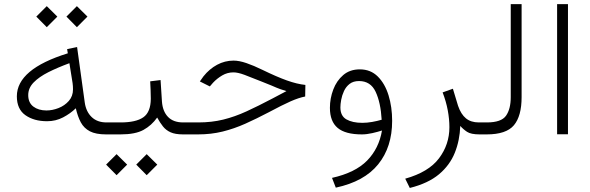

<svg xmlns="http://www.w3.org/2000/svg" viewBox="-20 -658 2888 940"><path d="M305.2 -576.7 356.4 -627.9 408.2 -576.7 356.4 -524.9ZM157.7 -576.7 209 -627.9 260.7 -576.7 209 -524.9ZM62.5 -186.5Q62.5 -319.8 312 -397L308.6 -417.5L357.4 -427.7L395 -155.8Q401.4 -111.3 428.7 -85Q456.1 -58.6 501.5 -58.6H516.6V0H499.5Q449.2 0 420.2 -15.1Q391.1 -30.3 375.7 -58.8Q360.4 -87.4 351.1 -127.9Q324.7 -102.1 288.8 -83.3Q252.9 -64.5 210.4 -64.5Q146.5 -64.5 104.5 -94Q62.5 -123.5 62.5 -186.5ZM319.8 -348.6Q262.7 -327.6 217 -304.7Q171.4 -281.7 144.8 -254.4Q118.2 -227.1 118.2 -192.4Q118.2 -155.3 143.3 -136.2Q168.5 -117.2 207.5 -117.2Q236.3 -117.2 266.4 -128.9Q296.4 -140.6 316.9 -163.8Q337.4 -187 337.4 -220.7Q337.4 -236.8 335.4 -251Z M891.1 0H876.5Q837.9 0 815.2 -10.3Q792.5 -20.5 777.8 -39.1Q763.2 -57.6 749.5 -82.5Q722.2 -43.9 682.4 -22Q642.6 0 569.8 0H497.1V-58.6H570.8Q645.5 -58.6 681.6 -83.7Q717.8 -108.9 718.3 -174.3Q718.3 -195.3 717.3 -217.5Q716.3 -239.7 715.3 -259.8L766.1 -266.1L772.9 -160.6Q776.4 -112.8 802.5 -85.7Q828.6 -58.6 876.5 -58.6H891.1ZM647 147.9 698.2 96.7 750 147.9 698.2 199.7ZM499.5 147.9 550.8 96.7 602.5 147.9 550.8 199.7Z M871.6 0V-58.6H951.2Q1016.6 -58.6 1073 -72.5Q1129.4 -86.4 1187 -112.8Q1244.6 -139.2 1313 -175.3L1382.3 -211.9Q1361.8 -218.3 1352.1 -221.7Q1342.3 -225.1 1333.7 -228.8Q1325.2 -232.4 1309.1 -239.3Q1293 -246.1 1259.3 -259.3Q1210 -279.3 1177.2 -291.5Q1144.5 -303.7 1123 -303.7Q1093.3 -303.7 1067.9 -288.8Q1042.5 -273.9 1022.9 -252.9L1007.3 -234.9L958.5 -259.3L976.1 -284.2Q1004.9 -320.3 1042.7 -340.8Q1080.6 -361.3 1123.5 -361.3Q1150.9 -361.3 1186.5 -349.1Q1222.2 -336.9 1265.1 -315.9Q1335.4 -281.7 1384.5 -264.2Q1433.6 -246.6 1475.1 -242.2L1474.1 -185.5Q1443.4 -179.7 1402.8 -161.9Q1362.3 -144 1294.9 -107.9Q1235.4 -76.7 1180.7 -52.2Q1126 -27.8 1069.8 -13.9Q1013.7 0 949.7 0Z M1850.1 -19Q1830.6 -12.7 1803 -6.3Q1775.4 0 1751.5 0Q1670.9 0 1633.1 -31.7Q1595.2 -63.5 1595.2 -129.9Q1595.2 -176.3 1611.6 -219.5Q1627.9 -262.7 1660.4 -290.5Q1692.9 -318.4 1741.7 -318.4Q1794.4 -318.4 1829.6 -283.4Q1864.7 -248.5 1882.3 -191.2Q1899.9 -133.8 1899.9 -66.4Q1899.9 62 1831.5 146.5Q1763.2 231 1624 260.7L1605.5 212.9Q1719.2 187.5 1777.3 128.2Q1835.4 68.8 1850.1 -19ZM1848.6 -71.8Q1843.8 -155.8 1819.1 -208.5Q1794.4 -261.2 1737.8 -261.2Q1709.5 -261.2 1691.7 -247.3Q1673.8 -233.4 1664.1 -212.2Q1654.3 -190.9 1650.4 -169.4Q1646.5 -147.9 1646.5 -132.3Q1646.5 -90.3 1676 -73.5Q1705.6 -56.6 1753.9 -56.6Q1776.9 -56.6 1801.8 -61Q1826.7 -65.4 1848.6 -71.8Z M2233.4 -41.5Q2231 29.8 2206.5 90.3Q2182.1 150.9 2129.2 195.3Q2076.2 239.7 1986.3 262.2L1963.9 216.8Q2078.6 184.6 2129.4 116.9Q2180.2 49.3 2180.2 -35.2Q2180.2 -75.2 2172.1 -118.2Q2164.1 -161.1 2147 -205.6L2197.3 -223.6L2222.7 -139.6Q2236.8 -98.6 2261.2 -78.6Q2285.6 -58.6 2324.2 -58.6H2343.3V0H2328.6Q2285.6 0 2266.8 -12.5Q2248 -24.9 2233.4 -41.5Z M2323.7 0V-58.6H2363.3Q2434.6 -58.6 2457.5 -91.6Q2480.5 -124.5 2480.5 -182.1V-637.7H2533.7V-182.6Q2533.7 -89.8 2496.1 -44.9Q2458.5 0 2362.8 0Z M2707.5 -637.7H2760.7V-0.5H2707.5Z"/></svg>

Font: Vazir Thin FD
Style: Thin-FD
Weight: 100
Designer: Saber Rastikerdar
Foundry: Saber Rastikerdar
Version: Version 30.0.0